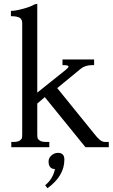

<svg xmlns="http://www.w3.org/2000/svg" viewBox="-20 -782 598 1020"><path d="M558 0H434L218 -266L178 -232V-72Q178 -56 179.5 -49Q181 -42 191.5 -35Q202 -28 224 -28H242V0H40V-28H52Q74 -28 84.5 -35Q95 -42 96.5 -49Q98 -56 98 -72V-660Q98 -679 84.5 -687.5Q71 -696 38 -696V-724Q60 -724 101.5 -735Q143 -746 162 -758L178 -762V-290L328 -410Q344 -423 344 -428Q344 -436 320 -436H312V-466H480V-436H470Q432 -436 408 -416L284 -314L480 -72Q513 -28 536 -28H558ZM232 218 220 202Q261 169 272 116Q255 116 246.5 105.5Q238 95 238 76Q238 57 253.5 43.5Q269 30 288 30Q322 30 322 66Q322 153 232 218Z"/></svg>

Font: Montaga
Style: Regular
Weight: 400
Designer: Alejandra Rodriguez
Foundry: Alejandra Rodriguez
Version: Version 1.001